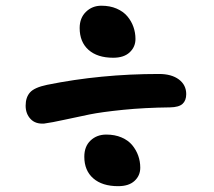

<svg xmlns="http://www.w3.org/2000/svg" viewBox="-20 -659 740 665"><path d="M372.1 -459Q317.4 -459 286.6 -486.3Q255.9 -513.7 255.9 -562Q255.9 -596.7 277.6 -617.9Q299.3 -639.2 331.1 -639.2Q360.8 -639.2 384 -629.2Q407.2 -619.1 421.1 -602.5Q435.1 -585.9 442.1 -565.9Q449.2 -545.9 449.2 -523.9Q449.2 -496.6 429.2 -477.8Q409.2 -459 372.1 -459ZM132.8 -231Q102.5 -229 85.7 -247.1Q68.8 -265.1 68.8 -293Q68.8 -321.8 84 -338.9Q99.1 -356 143.1 -365.2Q328.6 -402.8 530.8 -402.8Q574.2 -402.8 599.6 -383.8Q625 -364.7 625 -333Q625 -311 612.3 -299.3Q599.6 -287.6 568.8 -287.1Q481 -286.1 406.2 -278.6Q331.5 -271 290.5 -262.7Q249.5 -254.4 204.1 -244.4Q158.7 -234.4 132.8 -231ZM389.2 -14.2Q334 -14.2 303 -41.3Q272 -68.4 272 -116.2Q272 -151.9 293.7 -172.4Q315.4 -192.9 348.1 -192.9Q377.9 -192.9 401.1 -182.9Q424.3 -172.9 438 -156.2Q451.7 -139.6 458.7 -119.9Q465.8 -100.1 465.8 -78.1Q465.8 -50.8 446 -32.5Q426.3 -14.2 389.2 -14.2Z"/></svg>

Font: Shantell Sans Irregular Bouncy
Style: Regular
Weight: 600
Designer: Stephen Nixon, Anya Danilova, Shantell Martin
Foundry: Arrow Type
Version: Version 1.006;[9816181b4]